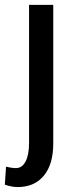

<svg xmlns="http://www.w3.org/2000/svg" viewBox="-48 -548 303 782"><path d="M168.9 -528.3Q168.9 -386.7 168.9 36.1Q168.9 121.1 130.9 167Q92.8 213.9 23.4 213.9Q8.8 213.9 -2.9 210.9Q-15.6 209 -28.3 204.1Q-26.4 179.7 -23.4 130.9Q-15.6 132.8 -3.9 134.8Q7.8 136.7 16.6 136.7Q42 136.7 55.7 110.4Q70.3 84 70.3 36.1Q70.3 -152.3 70.3 -528.3Q94.7 -528.3 168.9 -528.3Z"/></svg>

Font: Noto Sans Hebrew DECATHLON 
Style: Regular
Weight: 400
Designer: Monotype Design team
Version: Version 1.03 uh